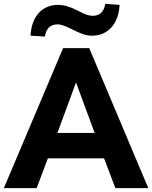

<svg xmlns="http://www.w3.org/2000/svg" viewBox="-32 -966 782 986"><path d="M156.2 0 213.9 -152.8H502.4L560.5 0H729.5L426.3 -718.8H292L-12.2 0ZM198.7 -778.3C204.6 -818.8 225.6 -840.8 263.7 -840.8C285.2 -840.8 303.7 -831.5 335.4 -816.9C377.4 -795.9 404.8 -782.7 441.4 -782.7C520.5 -782.7 577.6 -842.3 582 -940.9L508.3 -946.3C502.4 -906.2 481.4 -884.8 443.4 -884.8C423.8 -884.8 401.9 -892.6 369.1 -910.6C329.6 -930.7 298.8 -940.9 265.6 -940.9C186.5 -940.9 129.4 -883.8 125 -782.7ZM359.4 -540 454.1 -283.2H262.7L357.4 -540Z"/></svg>

Font: Winston ExtraBold
Style: Regular
Weight: 800
Designer: Vernon Adams, Kim Jin-seong, David Berlow, Cristiano Sobral
Foundry: The Winston Project Authors
Version: Version 3.004